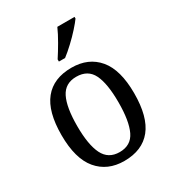

<svg xmlns="http://www.w3.org/2000/svg" viewBox="-185 -875 907 995"><g transform="rotate(-30 268.0 -378.0)"><path d="M266 10Q166 10 108 -59Q50 -128 50 -269Q50 -409 105.5 -477.5Q161 -546 269 -546Q370 -546 427.5 -477.5Q485 -409 485 -269Q485 -128 429.5 -59Q374 10 266 10ZM268 -42Q336 -42 363.5 -99.5Q391 -157 391 -269Q391 -381 363.5 -437Q336 -493 267 -493Q200 -493 172 -437Q144 -381 144 -269Q144 -157 172.5 -99.5Q201 -42 268 -42ZM229 -619Q250 -651 273.5 -691.5Q297 -732 312 -766H415V-756Q403 -739 377.5 -710.5Q352 -682 321.5 -653.5Q291 -625 266 -606H229Z"/></g></svg>

Font: Noto Serif Tamil SemiCondensed
Style: Italic
Weight: 400
Width: 4
Italic angle: -12°
Designer: Indian Type Foundry, Tom Grace, and the Monotype Design Team
Foundry: Monotype Imaging Inc.
Version: Version 2.003; ttfautohint (v1.8.4.7-5d5b)